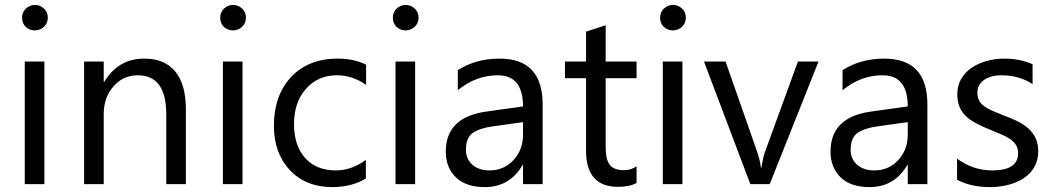

<svg xmlns="http://www.w3.org/2000/svg" viewBox="-20 -751 4296 783"><path d="M122 -627Q112 -627 102.5 -630.5Q93 -634 85.5 -641Q78 -648 74 -657.5Q70 -667 70 -679Q70 -690 74 -699.5Q78 -709 85.5 -716Q93 -723 102.5 -727Q112 -731 122 -731Q133 -731 142.5 -727Q152 -723 159.5 -716Q167 -709 171 -699.5Q175 -690 175 -679Q175 -668 171 -658.5Q167 -649 159.5 -642Q152 -635 142.5 -631Q133 -627 122 -627ZM161 0H81V-500H161Z M738 0H658V-285Q658 -444 542 -444Q482 -444 443 -399Q403 -354 403 -285V0H323V-500H403V-417H405Q462 -512 569 -512Q652 -512 695 -459Q738 -406 738 -306Z M930 -627Q920 -627 910.5 -630.5Q901 -634 893.5 -641Q886 -648 882 -657.5Q878 -667 878 -679Q878 -690 882 -699.5Q886 -709 893.5 -716Q901 -723 910.5 -727Q920 -731 930 -731Q941 -731 950.5 -727Q960 -723 967.5 -716Q975 -709 979 -699.5Q983 -690 983 -679Q983 -668 979 -658.5Q975 -649 967.5 -642Q960 -635 950.5 -631Q941 -627 930 -627ZM969 0H889V-500H969Z M1472 -23Q1414 12 1335 12Q1228 12 1162 -57Q1097 -127 1097 -238Q1097 -361 1167 -437Q1238 -512 1357 -512Q1424 -512 1473 -487V-405Q1417 -444 1354 -444Q1277 -444 1228 -389Q1179 -334 1179 -245Q1179 -157 1225 -106Q1271 -56 1349 -56Q1414 -56 1472 -99Z M1634 -627Q1624 -627 1614.5 -630.5Q1605 -634 1597.5 -641Q1590 -648 1586 -657.5Q1582 -667 1582 -679Q1582 -690 1586 -699.5Q1590 -709 1597.5 -716Q1605 -723 1614.5 -727Q1624 -731 1634 -731Q1645 -731 1654.5 -727Q1664 -723 1671.5 -716Q1679 -709 1683 -699.5Q1687 -690 1687 -679Q1687 -668 1683 -658.5Q1679 -649 1671.5 -642Q1664 -635 1654.5 -631Q1645 -627 1634 -627ZM1673 0H1593V-500H1673Z M2193 0H2113V-78H2111Q2059 12 1957 12Q1881 12 1840 -27Q1798 -67 1798 -133Q1798 -273 1963 -296L2113 -317Q2113 -444 2010 -444Q1921 -444 1847 -383V-465Q1921 -512 2017 -512Q2193 -512 2193 -325ZM2113 -253 1992 -236Q1938 -229 1908 -209Q1880 -189 1880 -139Q1880 -121 1887 -105.5Q1894 -90 1906.5 -79Q1919 -68 1936.5 -62Q1954 -56 1976 -56Q2035 -56 2074 -98Q2113 -140 2113 -203Z M2576 -5Q2548 11 2501 11Q2370 11 2370 -136V-432H2284V-500H2370V-622L2450 -648V-500H2576V-432H2450V-150Q2450 -100 2467 -78.5Q2484 -57 2524 -57Q2554 -57 2576 -73Z M2724 -627Q2714 -627 2704.5 -630.5Q2695 -634 2687.5 -641Q2680 -648 2676 -657.5Q2672 -667 2672 -679Q2672 -690 2676 -699.5Q2680 -709 2687.5 -716Q2695 -723 2704.5 -727Q2714 -731 2724 -731Q2735 -731 2744.5 -727Q2754 -723 2761.5 -716Q2769 -709 2773 -699.5Q2777 -690 2777 -679Q2777 -668 2773 -658.5Q2769 -649 2761.5 -642Q2754 -635 2744.5 -631Q2735 -627 2724 -627ZM2763 0H2683V-500H2763Z M3318 -500 3119 0H3040L2851 -500H2939L3066 -137Q3080 -98 3083 -67H3085Q3088 -85 3091.5 -102Q3095 -119 3101 -135L3234 -500Z M3762 0H3682V-78H3680Q3628 12 3526 12Q3450 12 3409 -27Q3367 -67 3367 -133Q3367 -273 3532 -296L3682 -317Q3682 -444 3579 -444Q3490 -444 3416 -383V-465Q3490 -512 3586 -512Q3762 -512 3762 -325ZM3682 -253 3561 -236Q3507 -229 3477 -209Q3449 -189 3449 -139Q3449 -121 3456 -105.5Q3463 -90 3475.5 -79Q3488 -68 3505.5 -62Q3523 -56 3545 -56Q3604 -56 3643 -98Q3682 -140 3682 -203Z M3883 -18V-104Q3948 -56 4027 -56Q4132 -56 4132 -126Q4132 -146 4123 -160Q4114 -174 4098.5 -184.5Q4083 -195 4062 -203.5Q4041 -212 4018 -222Q3985 -235 3960 -248.5Q3935 -262 3918 -278.5Q3901 -295 3892.5 -316.5Q3884 -338 3884 -367Q3884 -402 3900 -429.5Q3916 -457 3943 -475Q3970 -493 4004.5 -502.5Q4039 -512 4075 -512Q4140 -512 4191 -489V-408Q4136 -444 4064 -444Q4042 -444 4024 -439Q4006 -434 3993 -425Q3980 -416 3973 -403Q3966 -390 3966 -374Q3966 -354 3973 -341Q3980 -328 3993.5 -318Q4007 -308 4026.5 -299.5Q4046 -291 4071 -281Q4104 -269 4130.5 -256Q4157 -243 4175.5 -225.5Q4194 -208 4204 -186Q4214 -164 4214 -134Q4214 -97 4198 -69.5Q4182 -42 4154.5 -24Q4127 -6 4091.5 3Q4056 12 4017 12Q3939 12 3883 -18Z"/></svg>

Font: A Tai Tham KH New
Style: Regular
Weight: 400
Designer: Sangdang Kengtung
Foundry: Sangdang Kengtung
Version: Version 1.002